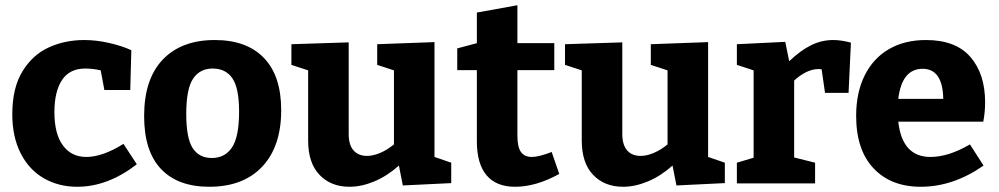

<svg xmlns="http://www.w3.org/2000/svg" viewBox="-20 -701 3818 734"><path d="M503 -73Q392 13 275 13Q204 13 147.5 -19.5Q91 -52 59 -115Q27 -178 27 -264Q27 -365 66 -428.5Q105 -492 167 -520Q229 -548 302 -548Q349 -548 398.5 -536.5Q448 -525 482 -509L478 -357H379L365 -432Q335 -439 306 -439Q246 -439 217 -395Q188 -351 188 -272Q188 -189 220.5 -145Q253 -101 310 -101Q372 -101 452 -151Z M1055 -280Q1055 -141 982.5 -64Q910 13 780 13Q660 13 595.5 -55Q531 -123 531 -257Q531 -399 602.5 -473.5Q674 -548 801 -548Q923 -548 989 -479.5Q1055 -411 1055 -280ZM692 -265Q692 -173 716.5 -135Q741 -97 790 -97Q840 -97 867 -137.5Q894 -178 894 -274Q894 -364 868.5 -401.5Q843 -439 793 -439Q744 -439 718 -400Q692 -361 692 -265Z M1705 -79V-1L1520 8L1505 -68Q1460 -28 1411 -7.5Q1362 13 1316 13Q1245 13 1201.5 -32.5Q1158 -78 1158 -164V-432L1094 -453V-532L1313 -539V-189Q1313 -147 1331.5 -126Q1350 -105 1383 -105Q1406 -105 1432.5 -116Q1459 -127 1486 -149V-432L1422 -453V-532L1641 -540V-101Z M2118 -36Q2029 13 1949 13Q1877 13 1840 -31Q1803 -75 1803 -161V-433H1728V-516L1803 -536V-653L1958 -681V-536H2099V-433H1958V-182Q1958 -139 1971.5 -120Q1985 -101 2013 -101Q2040 -101 2089 -120Z M2751 -79V-1L2566 8L2551 -68Q2506 -28 2457 -7.5Q2408 13 2362 13Q2291 13 2247.5 -32.5Q2204 -78 2204 -164V-432L2140 -453V-532L2359 -539V-189Q2359 -147 2377.5 -126Q2396 -105 2429 -105Q2452 -105 2478.5 -116Q2505 -127 2532 -149V-432L2468 -453V-532L2687 -540V-101Z M3233 -538 3224 -346H3134L3121 -436Q3117 -437 3110 -437Q3085 -437 3060.5 -424.5Q3036 -412 3016 -393V-99L3096 -79V0H2797V-79L2861 -98V-432L2797 -453V-532L2982 -541L2997 -467Q3040 -508 3080.5 -528Q3121 -548 3165 -548Q3196 -548 3233 -538Z M3688 -149 3740 -68Q3624 13 3500 13Q3386 13 3319.5 -57.5Q3253 -128 3253 -258Q3253 -347 3285.5 -412.5Q3318 -478 3378 -513Q3438 -548 3520 -548Q3634 -548 3690 -483Q3746 -418 3746 -310Q3746 -272 3739 -236H3414Q3429 -101 3537 -101Q3606 -101 3688 -149ZM3414 -323H3586Q3584 -438 3507 -438Q3428 -438 3414 -323Z"/></svg>

Font: Bitter Pro OGT
Style: Bold
Weight: 700
Designer: Sol Matas, and Bitter project Authors
Foundry: Sol Matas
Version: Version 2.110